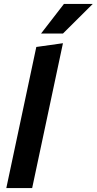

<svg xmlns="http://www.w3.org/2000/svg" viewBox="-20 -953 490 973"><path d="M12 0 164 -715 299 -734 143 0ZM188 -783 304 -933H450L299 -783Z"/></svg>

Font: Radio Canada SemiBold
Style: Italic
Weight: 600
Italic angle: -12°
Designer: Charles Daoud, Etienne Aubert Bonn, Alexandre Saumier Demers, Jacques Le Bailly
Foundry: Radio-Canada
Version: Version 2.104; ttfautohint (v1.8.4.7-5d5b);gftools[0.9.28.de